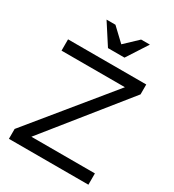

<svg xmlns="http://www.w3.org/2000/svg" viewBox="-218 -1056 1068 1178"><g transform="rotate(30 315.5 -466.5)"><path d="M32 -70 490 -630H41V-710H595V-640L145 -80H595V0H32ZM248 -933 339 -847 430 -933H492L397 -786H280L185 -933Z"/></g></svg>

Font: Rising Sun
Style: Regular
Weight: 400
Designer: Matt McInerney, Pablo Impallari, Rodrigo Fuenzalida (Raleway font), Stephen Hutchings (Greek), Cristiano Sobral (main ch
Foundry: The Rising Sun Project Authors
Version: Version 4.327; ttfautohint (v1.8.4.7-5d5b-dirty)